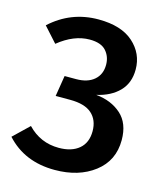

<svg xmlns="http://www.w3.org/2000/svg" viewBox="-109 -787 749 883"><g transform="rotate(15 266.0 -345.5)"><path d="M234 15Q90 15 3 -81L77 -152Q138 -88 226 -88Q287 -88 322 -117.5Q357 -147 357 -202Q357 -255 323.5 -285Q290 -315 220 -315H151L167 -414H222Q276 -414 307 -440.5Q338 -467 338 -513Q338 -552 314 -579Q290 -606 236 -606Q161 -606 87 -546L23 -617Q120 -706 251 -706Q360 -706 417.5 -654.5Q475 -603 475 -527Q475 -463 436 -423Q397 -383 330 -368Q403 -361 450 -319Q497 -277 497 -197Q497 -99 422.5 -42Q348 15 234 15Z"/></g></svg>

Font: Trujillo Medium
Style: Regular
Weight: 500
Designer: Fira Sans original fonts by bBox Type GmbH, Carrois Corporate GbR, & Edenspiekermann AG / Changes by Cristiano Sobral
Foundry: Fira Sans original fonts by bBox Type GmbH, Carrois Corporate GbR, & Edenspiekermann AG / Changes by Cristiano Sobral
Version: Version 4.301;October 17, 2021;FontCreator 14.0.0.2814 64-bi